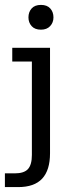

<svg xmlns="http://www.w3.org/2000/svg" viewBox="-38 -592 301 783"><path d="M-18 171V115H22Q60 115 76 97.5Q92 80 92 40V-341H12V-397H166V33Q166 102 134 136.5Q102 171 36 171ZM129 -471Q104 -471 91 -485.5Q78 -500 78 -521Q78 -543 91 -557.5Q104 -572 129 -572Q154 -572 167 -557.5Q180 -543 180 -521Q180 -500 166.5 -485.5Q153 -471 129 -471Z"/></svg>

Font: Rokkitt
Style: Regular
Weight: 400
Designer: Vernon Adams
Foundry: Vernon Adams
Version: Version 3.103